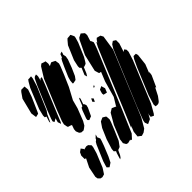

<svg xmlns="http://www.w3.org/2000/svg" viewBox="-141 -726 878 878"><g transform="rotate(-45 298.5 -286.5)"><path d="M264 -459 240 -404 210 -348 199 -307 176 -248 165 -229 156 -222 147 -216 133 -217 125 -223 119 -238 120 -251 127 -271 121 -274 108 -278 106 -283 103 -299 107 -316 128 -371 186 -511 217 -561 227 -569 241 -564 247 -563 248 -557 249 -546 246 -533 258 -539 263 -541 273 -536 281 -532 282 -526 284 -512 280 -499ZM414 -518 386 -452 374 -432 369 -425 356 -420 353 -421 341 -392 333 -379 329 -392 335 -406 343 -425 336 -432V-442L343 -474L372 -542L387 -560L393 -566L407 -567L413 -568L416 -563L422 -550L421 -542ZM139 -510 92 -400 81 -384V-383L69 -357L64 -348V-356L72 -381L69 -382L64 -384V-395L72 -428L112 -526L127 -552L133 -560H141L152 -561L151 -549ZM168 -482 113 -349 100 -317 95 -310 93 -318 90 -326 93 -337 96 -346 80 -337 76 -346 80 -359 94 -396 143 -512 153 -533 158 -543 164 -548 174 -551 175 -539 171 -523 168 -516 175 -523 184 -524 181 -515ZM88 -493 58 -425 54 -417 37 -413 36 -418 33 -440 52 -516 70 -542 77 -549H86H98L99 -538L100 -528ZM311 -456 295 -420 284 -405 269 -402H264V-408L265 -420L270 -438L289 -482L302 -510L308 -520L313 -522L316 -530L319 -538L331 -542L329 -534L326 -526V-527L329 -513L326 -496ZM454 -436 340 -161 293 -51 274 -30 267 -32 268 -37 266 -35 250 -31 241 -34 233 -48 234 -53 236 -70 246 -94 263 -136 292 -186 310 -197 321 -192 328 -189 329 -186 330 -189 353 -227 375 -305 393 -349 383 -351 381 -356 376 -373 395 -455 427 -522 433 -530 443 -535 451 -539 458 -533 466 -526 467 -513 457 -481 459 -483 465 -469 463 -461ZM504 -382 376 -72 349 -26 334 -15 318 -10 309 -17 302 -22 303 -31 305 -50 316 -77 309 -70 315 -84 349 -165 433 -369 463 -440 475 -462V-456L474 -454L483 -467L489 -473L497 -471L508 -468L515 -455ZM534 -284 452 -85 428 -43 422 -36 408 -43 409 -55 412 -63 398 -38 381 -30 376 -28 374 -33 370 -43 372 -55 398 -123 490 -344 507 -384 518 -402 531 -411 544 -403V-396V-382L531 -342L530 -340L540 -347L547 -338V-325ZM217 -238 199 -231 193 -237 194 -246 208 -284 214 -296 221 -298 224 -304 233 -327 238 -337 240 -329 230 -300 233 -301 238 -289 235 -276ZM323 -320 317 -324 328 -330ZM326 -276 330 -290 332 -295 348 -302 349 -296 353 -283 347 -268 345 -263 340 -264 327 -267ZM268 -280 275 -295 283 -287 276 -272ZM521 -120 518 -124 499 -87 484 -67 478 -62 470 -60 458 -61 457 -73 471 -119 524 -247 541 -283 549 -295H564L567 -284L561 -231L544 -188L549 -194L548 -188L546 -175ZM248 -118 227 -69 210 -46 197 -41H196L195 -39L185 -18L179 -9L172 -4L174 -12L181 -35L185 -44L177 -51L178 -65L193 -113L215 -164L232 -189L245 -195L250 -197L260 -191L265 -188L266 -183L267 -168L263 -155ZM115 -100 88 -34 75 -14 71 -8 57 -4 47 -6 37 -16 35 -28 45 -78 65 -118 58 -120V-128V-142L65 -157L79 -167L88 -155L87 -152L104 -156L114 -154L125 -142L124 -131ZM163 -100 143 -51 130 -25 112 -13 102 -22 104 -30 111 -53 143 -128 150 -140 157 -145 160 -151 173 -164 171 -156 169 -149 172 -143 175 -136 172 -125Z"/></g></svg>

Font: Rubik Marker Hatch
Style: Regular
Weight: 400
Designer: Hubert and Fischer, NaN
Foundry: Hubert & Fischer, NaN
Version: Version 2.200